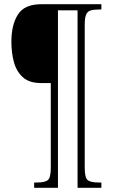

<svg xmlns="http://www.w3.org/2000/svg" viewBox="-20 -780 544 911"><path d="M142 111V86H154Q193 86 207 74.5Q221 63 221 16V-386H174Q119 -386 88.5 -413.5Q58 -441 46 -485.5Q34 -530 34 -582Q34 -662 65 -711Q96 -760 176 -760H461V-735H452Q426 -735 410.5 -730.5Q395 -726 388.5 -710.5Q382 -695 382 -661V15Q382 63 396 74.5Q410 86 450 86H461V111H348V-731H255V111Z"/></svg>

Font: Noto Serif Ethiopic Condensed ExtraLight
Style: Regular
Weight: 200
Width: 3
Designer: Monotype Design Team
Foundry: Monotype Imaging Inc.
Version: Version 2.102; ttfautohint (v1.8.4.7-5d5b)